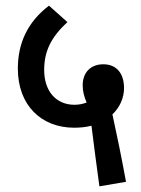

<svg xmlns="http://www.w3.org/2000/svg" viewBox="-20 -650 497 678"><path d="M331 8 425 -8C409 -95 392 -178 377 -246C403 -271 418 -304 418 -339C418 -389 393 -423 345 -423C300 -423 272 -394 272 -349C272 -328 277 -308 286 -288C273 -283 259 -280 243 -280C178 -280 136 -328 136 -403C136 -471 162 -520 218 -572L153 -630C78 -573 43 -498 43 -408C43 -278 126 -199 242 -199C262 -199 283 -201 303 -206C311 -143 320 -71 331 8Z"/></svg>

Font: Noto Sans Devanagari Condensed Medium
Style: Regular
Weight: 500
Width: 3
Designer: Jelle Bosma - Monotype Design Team
Foundry: Monotype Imaging Inc.
Version: Version 2.004